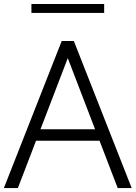

<svg xmlns="http://www.w3.org/2000/svg" viewBox="-27 -959 692 979"><path d="M-7.3 0 287.7 -750H349.5L644.5 0H573.2L480.5 -241.4H156.8L64.1 0ZM179.5 -300H457.7L318.6 -662.7ZM133.2 -893.2V-938.6H504.1V-893.2Z"/></svg>

Font: Spartan
Style: Regular
Weight: 400
Designer: Matt Bailey, Mirko Velimirovic
Foundry: Matt Bailey
Version: Version 1.005